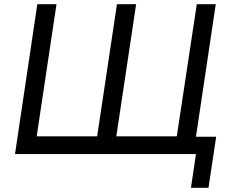

<svg xmlns="http://www.w3.org/2000/svg" viewBox="-20 -739 1108 921"><path d="M896 162 920 0H52L159 -719H251L156 -85H446L541 -719H633L538 -85H828L924 -719H1015L920 -83H1017L980 162Z"/></svg>

Font: Nunitoga
Style: Medium Italic
Weight: 500
Italic angle: -9°
Designer: Vernon Adams
Foundry: Vernon Adams
Version: Version 1.0